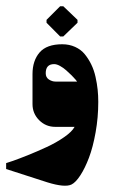

<svg xmlns="http://www.w3.org/2000/svg" viewBox="-63 -407 372 616"><path d="M130 -290H140L185.7 -334V-343.3L140 -387H130L86.3 -343.3V-334ZM110.7 -201.3Q119 -201.3 129.5 -195.5Q140 -189.7 149.3 -181.5Q158.7 -173.3 166.8 -165.2Q175 -157 179.7 -151.3L184.3 -145.3H115Q104 -145.3 93.8 -152Q83.7 -158.7 83.7 -172Q83.7 -201.3 110.7 -201.3ZM166.3 185Q180 178.3 194.8 155.5Q209.7 132.7 222.5 98.8Q235.3 65 243.8 17.3Q252.3 -30.3 252.3 -80Q252.3 -100 250.3 -119.3Q248.3 -138.7 243.5 -160.3Q238.7 -182 229.8 -200.2Q221 -218.3 208.8 -233.2Q196.7 -248 178 -256.5Q159.3 -265 136.7 -265Q86.7 -265 64 -238.7Q41.3 -212.3 41.3 -169.3V-73Q41.3 -42.7 62.7 -21.3Q84 0 114.3 0H176.3Q168.3 15.3 142.8 33Q117.3 50.7 86.7 64.8Q56 79 26.2 91Q-3.7 103 -23.3 109.7L-43.3 116.3V135.3Q-43 135.3 89 178Q145 195.3 166.3 185Z"/></svg>

Font: Jomhuria
Style: Regular
Weight: 400
Designer: Arabic design by Kourosh Beigpour, Latin design by Eben Sorkin, engineering by Lasse Fister and Khaled Hosney
Version: Version 1.0010